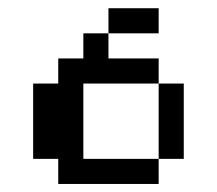

<svg xmlns="http://www.w3.org/2000/svg" viewBox="-20 -458 540 478"><path d="M250 -437.5H375V-375H250ZM187.5 -375H250V-312.5H375V-250H187.5V-62.5H375V0H125V-62.5H62.5V-250H125V-312.5H187.5ZM375 -250H437.5V-62.5H375Z"/></svg>

Font: Half Eighties
Style: Regular
Weight: 400
Monospace: yes
Designer: Jayvee Enaguas (HarvettFox96)
Version: 20191127.01dev02